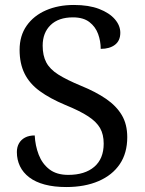

<svg xmlns="http://www.w3.org/2000/svg" viewBox="-20 -744 584 774"><path d="M247 10Q198 10 160.5 0Q123 -10 98 -29Q73 -48 60.5 -74Q48 -100 48 -131Q48 -151 56.5 -166Q65 -181 81 -189.5Q97 -198 120 -198Q122 -157 136 -120.5Q150 -84 179 -61.5Q208 -39 255 -39Q322 -39 360 -71.5Q398 -104 398 -165Q398 -202 383.5 -227.5Q369 -253 335.5 -275Q302 -297 243 -321Q181 -347 140 -377Q99 -407 79 -447.5Q59 -488 59 -543Q59 -600 87.5 -640.5Q116 -681 165.5 -702.5Q215 -724 278 -724Q338 -724 379.5 -708Q421 -692 443 -666.5Q465 -641 465 -612Q465 -580 443.5 -563.5Q422 -547 386 -547Q386 -578 375.5 -607Q365 -636 340.5 -655Q316 -674 274 -674Q216 -674 184 -643Q152 -612 152 -560Q152 -520 166.5 -492.5Q181 -465 215 -443.5Q249 -422 307 -398Q366 -374 407.5 -345.5Q449 -317 471 -280Q493 -243 493 -191Q493 -127 463 -82.5Q433 -38 377.5 -14Q322 10 247 10Z"/></svg>

Font: Noto Serif Tamil
Style: Italic
Weight: 400
Italic angle: -12°
Designer: Indian Type Foundry, Tom Grace, and the Monotype Design Team
Foundry: Monotype Imaging Inc.
Version: Version 2.003